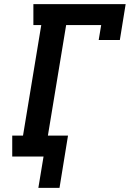

<svg xmlns="http://www.w3.org/2000/svg" viewBox="-20 -755 640 926"><path d="M165 151 190 0H39V-101H91L179 -634H141V-735H586L558 -562H456L468 -634H299L211 -101H308L267 151Z"/></svg>

Font: Iosevka Curly Slab Extended
Style: Bold Italic
Weight: 700
Width: 7
Italic angle: -9°
Monospace: yes
Designer: Belleve Invis
Foundry: Belleve Invis
Version: Version 11.0.0; ttfautohint (v1.8.3)